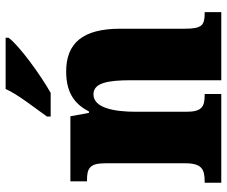

<svg xmlns="http://www.w3.org/2000/svg" viewBox="-82 -724 806 682"><g transform="rotate(-90 321.0 -383.0)"><path d="M248 -619V-606H332C398 -643 504 -721 528 -756V-766H346C326 -721 275 -658 248 -619ZM13 0H328V-59H324C283 -59 265 -69 265 -124V-303C265 -382 279 -454 327 -454C367 -454 377 -405 377 -320V0H619V-59H615C573 -59 560 -68 560 -129V-359C560 -493 508 -551 408 -551C325 -551 289 -514 266 -470H261L249 -536H18V-477H22C63 -477 82 -468 82 -413V-127C82 -68 59 -59 17 -59H13Z"/></g></svg>

Font: Noto Serif Devanagari SemiCondensed Black
Style: Regular
Weight: 900
Width: 4
Designer: Universal Thirst, Indian Type Foundry and the Monotype Design Team
Foundry: Monotype Imaging Inc.
Version: Version 2.004